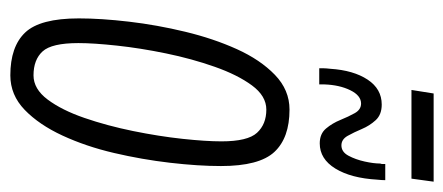

<svg xmlns="http://www.w3.org/2000/svg" viewBox="-270 -600 880 381"><g transform="rotate(90 170.5 -410.0)"><path d="M130 10Q73 10 45 -19.5Q17 -49 17 -126Q17 -170 23.5 -225.5Q30 -281 43.5 -337Q57 -393 78 -439.5Q99 -486 129 -515Q159 -544 198 -544Q254 -544 282 -514Q310 -484 310 -408Q310 -363 303.5 -307Q297 -251 284 -195.5Q271 -140 249.5 -93.5Q228 -47 198.5 -18.5Q169 10 130 10ZM130 -36Q157 -36 178 -64Q199 -92 214.5 -137Q230 -182 240.5 -233.5Q251 -285 256 -331.5Q261 -378 261 -409Q261 -461 244 -479.5Q227 -498 198 -498Q171 -498 150 -469.5Q129 -441 113 -395.5Q97 -350 86.5 -299Q76 -248 71 -201.5Q66 -155 66 -125Q66 -72 82.5 -54Q99 -36 130 -36ZM116 -603Q116 -608 116 -612Q116 -616 117 -625Q120 -671 138.5 -699Q157 -727 188 -727Q208 -727 219 -715Q230 -703 236.5 -687.5Q243 -672 250 -659.5Q257 -647 269 -647Q282 -647 289.5 -661Q297 -675 301 -693Q305 -711 305 -724Q306 -726 306 -729Q306 -732 306 -734H338Q338 -727 337 -718Q334 -666 315 -635Q296 -604 265 -604Q246 -604 235.5 -616.5Q225 -629 218.5 -645Q212 -661 205 -673.5Q198 -686 186 -686Q170 -686 159.5 -664.5Q149 -643 148 -613Q148 -607 148 -606Q148 -605 148 -603ZM159 -786 166 -830H341L335 -786Z"/></g></svg>

Font: Georama Condensed Light
Style: Italic
Weight: 300
Width: 3
Italic angle: -9°
Designer: Jean-Baptiste Levee
Foundry: Production Type
Version: Version 1.000